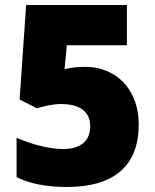

<svg xmlns="http://www.w3.org/2000/svg" viewBox="-20 -734 618 764"><path d="M246 10C438 10 532 -78 532 -238C532 -384 437 -468 320 -468C276 -468 259 -463 237 -459L246 -554H485V-714H84L58 -338L127 -303C153 -311 188 -320 223 -320C301 -320 339 -287 339 -232C339 -172 300 -141 230 -141C172 -141 96 -163 46 -186V-29C98 -3 165 10 246 10Z"/></svg>

Font: Noto Sans Gurmukhi Black
Style: Regular
Weight: 900
Designer: Jelle Bosma - Monotype Design Team
Foundry: Monotype Imaging Inc.
Version: Version 2.004